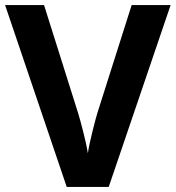

<svg xmlns="http://www.w3.org/2000/svg" viewBox="-20 -734 690 754"><path d="M650 -714H497L362 -289C355 -266 331 -175 325 -132C319 -175 294 -267 287 -289L153 -714H0L242 0H407Z"/></svg>

Font: Noto Sans Gunjala Gondi
Style: Bold
Weight: 700
Designer: Ek Type
Foundry: Ek Type
Version: Version 1.004